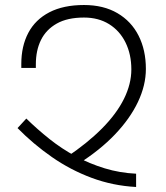

<svg xmlns="http://www.w3.org/2000/svg" viewBox="-20 -745 661 766"><path d="M292 -91 244 -117Q329 -174 387 -232.5Q445 -291 474.5 -350.5Q504 -410 504 -468Q504 -528 481 -575Q458 -622 415.5 -648.5Q373 -675 315 -675Q249 -675 206.5 -651Q164 -627 143.5 -585.5Q123 -544 123 -488V-474H65V-490Q65 -561 93 -614Q121 -667 177 -696Q233 -725 315 -725Q393 -725 448.5 -692.5Q504 -660 533 -602.5Q562 -545 562 -470Q562 -405 530.5 -338.5Q499 -272 439 -209Q379 -146 292 -91ZM523 1Q430 -4 345.5 -35.5Q261 -67 187 -118.5Q113 -170 50 -234L85 -272Q129 -229 178 -190Q227 -151 282 -121.5Q337 -92 397.5 -73.5Q458 -55 523 -52Z"/></svg>

Font: Noto Sans Armenian Light
Style: Regular
Weight: 300
Designer: Monotype Design Team
Foundry: Monotype Imaging Inc.
Version: Version 2.007